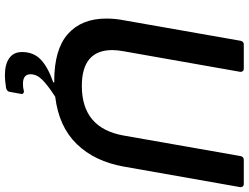

<svg xmlns="http://www.w3.org/2000/svg" viewBox="-136 -667 1018 786"><g transform="rotate(90 373.0 -274.0)"><path d="M733 -763Q740 -763 743.5 -758.5Q747 -754 746 -748L662 -272Q641 -153 570 -79.5Q499 -6 376 9Q328 40 306 62.5Q284 85 284 110Q284 141 323 141Q340 141 349 138Q351 137 354 137Q360 137 363 141Q366 145 364 151L356 195Q355 206 341 210Q309 215 289 215Q243 215 218 197Q193 179 193 145Q193 98 223.5 68.5Q254 39 317 17L318 13H312Q182 13 119 -43Q56 -99 56 -200Q56 -237 63 -272L147 -750Q150 -763 162 -763H261Q268 -763 271.5 -758.5Q275 -754 274 -748L190 -272Q185 -245 185 -225Q185 -100 332 -100Q505 -100 535 -272L619 -750Q622 -763 634 -763Z"/></g></svg>

Font: Open Sauce Two SemiBold Italic
Style: Regular
Weight: 600
Italic angle: -10°
Designer: Alfredo Marco Pradil
Foundry: Creative Sauce Fz LLC
Version: Version 1.477